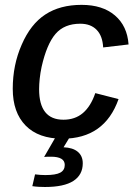

<svg xmlns="http://www.w3.org/2000/svg" viewBox="-20 -558 559 786"><path d="M239.7 -67.9Q287.1 -67.9 319.3 -95.2Q351.6 -122.6 370.1 -176.8L465.3 -152.3Q408.2 9.8 235.8 9.8Q137.7 9.8 85 -43.9Q32.2 -97.7 32.2 -194.3Q32.2 -292 68.8 -375Q105 -459 165.3 -498.5Q225.6 -538.1 314 -538.1Q399.9 -538.1 450.4 -494.9Q501 -451.7 506.3 -376L402.3 -363.8Q399.9 -411.1 375.5 -436Q351.1 -460.9 308.6 -460.9Q243.2 -460.9 207.3 -419.2Q171.4 -377.4 150.4 -284.7Q145 -259.3 142.6 -236.1Q140.1 -212.9 140.1 -192.9Q140.1 -67.9 239.7 -67.9ZM240.2 44.9Q278.3 46.4 298.6 63.5Q318.8 80.6 318.8 110.4Q318.8 157.7 280.5 182.6Q242.2 207.5 164.1 207.5Q151.9 207.5 138.9 206.8Q126 206.1 112.3 204.1L123.5 155.8Q145.5 158.7 165.5 158.7Q208.5 158.7 226.8 148.7Q245.1 138.7 245.1 117.2Q245.1 83.5 188.5 83.5Q179.2 83.5 172.4 83.7Q165.5 84 160.6 84.5L209.5 0H267.6Z"/></svg>

Font: Arimo Medium
Style: Italic
Weight: 500
Italic angle: -12°
Designer: Steve Matteson
Foundry: Monotype Imaging Inc.
Version: Version 1.33